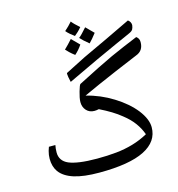

<svg xmlns="http://www.w3.org/2000/svg" viewBox="-119 -930 960 1034"><g transform="rotate(-15 361.0 -413.0)"><path d="M308 0Q221 0 167.5 -17Q114 -34 89 -68Q68 -98 68 -141Q68 -152 69.5 -162.5Q71 -173 74 -184Q77 -195 81 -205H117Q115 -196 114 -185.5Q113 -175 113 -164Q113 -141 124.5 -124Q136 -107 159 -97Q182 -87 221.5 -81.5Q261 -76 316 -76Q374 -76 423 -81Q472 -86 516.5 -99Q561 -112 603 -135Q591 -169 568.5 -200Q546 -231 510 -259Q487 -278 457.5 -296Q428 -314 393 -331Q380 -328 368 -328Q341 -328 324 -346.5Q307 -365 307 -393Q307 -404 310 -419.5Q313 -435 317.5 -450Q322 -465 326 -476Q330 -487 333 -488Q401 -523 449 -547Q497 -571 535 -588.5Q573 -606 609 -621Q645 -636 688 -654Q696 -648 700 -640.5Q704 -633 704 -622Q704 -598 693.5 -582Q683 -566 661 -558Q593 -530 535 -505Q477 -480 429 -459Q381 -438 343 -420Q421 -401 491 -357.5Q561 -314 602 -262Q643 -209 643 -164Q643 -84 559.5 -42Q476 0 308 0ZM285 -512Q281 -529 279 -540.5Q277 -552 277 -559Q277 -564 279 -564Q307 -578 335 -592.5Q363 -607 391 -621Q461 -653 530 -686Q599 -719 668 -752Q684 -740 684 -722Q682 -707 677 -698.5Q672 -690 656 -683Q641 -676 624 -668.5Q607 -661 580 -649Q528 -626 452.5 -591Q377 -556 285 -512ZM437 -686Q421 -699 409.5 -709.5Q398 -720 390 -729Q397 -734 408.5 -746Q420 -758 436 -776L478 -734Q466 -718 455.5 -706Q445 -694 437 -686ZM346 -646Q330 -658 318.5 -669Q307 -680 300 -688Q311 -699 322.5 -710.5Q334 -722 345 -735L387 -693Q369 -666 346 -646ZM371 -745Q361 -752 348 -763Q335 -774 327 -784Q351 -805 369 -826Q381 -810 411 -784Q400 -771 390 -761.5Q380 -752 371 -745Z"/></g></svg>

Font: Noto Naskh Arabic
Style: Regular
Weight: 400
Designer: Monotype Design Team, David Williams, Mohamad Dakak and Nizar Qandah
Foundry: Monotype Imaging Inc.
Version: Version 2.013